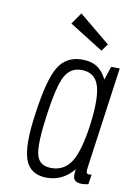

<svg xmlns="http://www.w3.org/2000/svg" viewBox="-86 -808 605 873"><g transform="rotate(10 216.5 -371.5)"><path d="M393 -537 373 -475Q354 -513 327 -530Q300 -547 258 -547Q185 -547 149 -487.5Q113 -428 91 -267Q69 -117 92.5 -53.5Q116 10 192 10Q228 10 258.5 -4.5Q289 -19 316 -51Q310 -16 319 -3Q328 10 354 10Q362 10 368.5 9Q375 8 384 6L391 -40Q386 -38 383.5 -38Q381 -38 379 -38Q368 -38 367 -46.5Q366 -55 368 -70L433 -537ZM345 -259Q328 -137 296 -87Q264 -37 205 -37Q149 -37 136.5 -85Q124 -133 143 -270Q162 -406 187 -453Q212 -500 263 -500Q325 -500 343.5 -443.5Q362 -387 345 -259ZM361 -635 218 -753 181 -700 337 -602Z"/></g></svg>

Font: Secuela Light
Style: Italic
Weight: 300
Italic angle: -8°
Designer: Fernando Haro
Foundry: deFharo
Version: Version 1.708